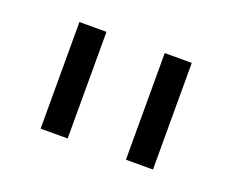

<svg xmlns="http://www.w3.org/2000/svg" viewBox="-56 -761 513 423"><g transform="rotate(20 200.0 -550.0)"><path d="M68.3 -425V-675H131.7V-425ZM268.3 -425V-675H331.7V-425Z"/></g></svg>

Font: Funnel Display Light
Style: Regular
Weight: 300
Designer: NORD ID, Kristian Moeller
Foundry: Dicotype
Version: Version 1.000